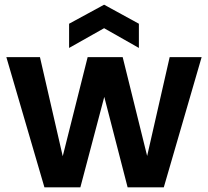

<svg xmlns="http://www.w3.org/2000/svg" viewBox="-20 -797 885 817"><path d="M7 -554H150L267 -45H225L353 -554H502L628 -45H586L702 -554H838L677 0H523L402 -469H446L322 0H169ZM571 -593 423 -677 274 -593V-696L423 -777L571 -696Z"/></svg>

Font: Parkinsans SemiBold
Style: Regular
Weight: 600
Designer: Red Stone, Indian Type Foundry
Foundry: Indian Type Foundry
Version: Version 1.000